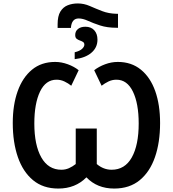

<svg xmlns="http://www.w3.org/2000/svg" viewBox="-20 -1083 1002 1113"><path d="M314 -942Q314 -990 330 -1016Q346 -1042 372.5 -1052.5Q399 -1063 431 -1063Q467 -1063 501 -1048Q535 -1033 572.5 -1018.5Q610 -1004 657 -1003H664V-922H657Q601 -922 560 -935.5Q519 -949 489.5 -962.5Q460 -976 436 -976Q395 -976 391 -921H314ZM413 -780Q442 -787 455.5 -799.5Q469 -812 469 -824Q469 -835 461 -840Q453 -845 442.5 -848.5Q432 -852 424 -858.5Q416 -865 416 -880Q416 -902 432 -915Q448 -928 475 -928Q508 -928 526.5 -907.5Q545 -887 545 -853Q545 -807 509.5 -777Q474 -747 413 -740ZM318 10Q230 10 171.5 -38.5Q113 -87 83.5 -172.5Q54 -258 54 -370Q54 -475 82.5 -554.5Q111 -634 165.5 -679Q220 -724 300 -724Q336 -724 373 -710.5Q410 -697 436 -676L393 -586Q376 -600 354 -610.5Q332 -621 308 -621Q245 -621 212 -552Q179 -483 179 -367Q179 -242 219.5 -170.5Q260 -99 336 -99Q359 -99 379.5 -108Q400 -117 419 -132V-338H541V-132Q580 -99 627 -99Q704 -99 744 -170.5Q784 -242 784 -367Q784 -483 750.5 -552Q717 -621 655 -621Q630 -621 608.5 -610.5Q587 -600 569 -586L526 -676Q553 -697 589.5 -710.5Q626 -724 663 -724Q742 -724 797 -679Q852 -634 880 -554.5Q908 -475 908 -370Q908 -258 878.5 -172.5Q849 -87 790 -38.5Q731 10 642 10Q543 10 481 -55Q417 10 318 10Z"/></svg>

Font: Noto Sans SemiCondensed SemiBold
Style: Regular
Weight: 600
Width: 4
Designer: Monotype Design Team
Foundry: Monotype Imaging Inc.
Version: Version 2.013; ttfautohint (v1.8.4.7-5d5b)